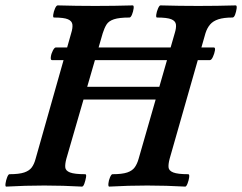

<svg xmlns="http://www.w3.org/2000/svg" viewBox="-31 -688 898 712"><path d="M-8 4Q-12 4 -10.5 -7.5Q-9 -19 -4.5 -30.5Q0 -42 4 -42Q40 -42 59 -48.5Q78 -55 87 -67.5Q96 -80 101 -99L233 -565Q239 -584 237.5 -597Q236 -610 221 -616.5Q206 -623 169 -623Q165 -623 166.5 -634Q168 -645 173 -656.5Q178 -668 183 -668Q218 -667 252.5 -666.5Q287 -666 322 -666Q357 -666 392 -666.5Q427 -667 461 -668Q466 -668 464.5 -656.5Q463 -645 458.5 -634Q454 -623 449 -623Q411 -623 391.5 -616.5Q372 -610 364 -597Q356 -584 350 -565L215 -99Q210 -80 211 -67.5Q212 -55 228.5 -48.5Q245 -42 285 -42Q290 -42 288 -30.5Q286 -19 282 -7.5Q278 4 273 4Q238 2 203 1Q168 0 133 0Q98 0 62.5 1Q27 2 -8 4ZM374 4Q370 4 371 -7.5Q372 -19 377 -30.5Q382 -42 386 -42Q422 -42 441 -48.5Q460 -55 469 -68Q478 -81 483 -99L617 -565Q623 -584 621.5 -597Q620 -610 604.5 -616.5Q589 -623 551 -623Q547 -623 548.5 -634Q550 -645 555 -656.5Q560 -668 564 -668Q599 -667 634 -666.5Q669 -666 704 -666Q739 -666 774 -666.5Q809 -667 843 -668Q848 -668 846.5 -656.5Q845 -645 841 -634Q837 -623 831 -623Q799 -623 779 -616.5Q759 -610 748 -597Q737 -584 731 -565L598 -99Q593 -80 594 -67.5Q595 -55 611.5 -48.5Q628 -42 667 -42Q672 -42 670.5 -30.5Q669 -19 664.5 -7.5Q660 4 656 4Q621 2 585.5 1Q550 0 515 0Q480 0 444.5 1Q409 2 374 4ZM222 -319 236 -366H620L607 -319ZM162 -465Q156 -465 157.5 -477Q159 -489 165 -500.5Q171 -512 176 -512H762Q768 -512 766 -500.5Q764 -489 758.5 -477Q753 -465 747 -465Z"/></svg>

Font: Junicode VF
Style: Italic
Weight: 400
Italic angle: -11°
Designer: Peter S. Baker
Version: Version 2.209